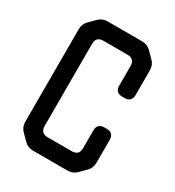

<svg xmlns="http://www.w3.org/2000/svg" viewBox="-174 -813 844 925"><g transform="rotate(30 248.0 -350.5)"><path d="M103 -11Q123 9 152 9H344Q373 9 393 -11L426 -44Q446 -64 446 -93V-220Q446 -260 406 -260H395Q355 -260 355 -220V-122Q355 -82 315 -82H181Q141 -82 141 -122V-579Q141 -619 181 -619H315Q355 -619 355 -579V-471Q355 -431 395 -431H406Q446 -431 446 -471V-608Q446 -637 426 -657L393 -690Q373 -710 344 -710H152Q123 -710 103 -690L70 -657Q50 -637 50 -608V-93Q50 -64 70 -44Z"/></g></svg>

Font: WDXL Lubrifont SC
Style: Regular
Weight: 400
Designer: [WDXL Lubrifont] Copyright 2020-2022 (c) NightFurySL2001, Skr-ZERO; [ZCOOL QingKe HuangYou] Copyright 2018-2022 (c) The 
Version: Version 2.001;hotconv 1.1.1;makeotfexe 2.6.0